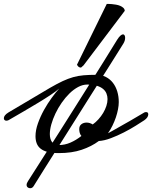

<svg xmlns="http://www.w3.org/2000/svg" viewBox="-44 -787 793 1001"><path d="M566.4 -579.1Q576.2 -594.7 584 -601.3Q591.8 -607.9 597.2 -607.9Q602.5 -607.9 605.5 -602.8Q608.4 -597.7 608.4 -589.8Q608.4 -574.7 599.1 -559.6Q591.3 -547.4 574 -519.5Q556.6 -491.7 532.5 -453.4Q508.3 -415 478.8 -368.4Q449.2 -321.8 417.2 -271Q385.3 -220.2 352.5 -168.2Q319.8 -116.2 288.8 -67.1Q257.8 -18.1 230.2 25.6Q202.6 69.3 181.4 103Q160.2 136.7 147 158.2Q133.8 179.7 130.9 184.1Q124 194.3 113.3 194.3Q106 194.3 100.3 189.7Q94.7 185.1 94.7 176.8Q94.7 168.5 102.1 157.2L268.1 -103Q303.2 -158.7 341.8 -219.7Q380.4 -280.8 419.2 -342.5Q458 -404.3 495.6 -464.6Q533.2 -524.9 566.4 -579.1ZM458.5 -397Q486.3 -397 508.1 -385.7Q529.8 -374.5 544.7 -355.2Q559.6 -335.9 567.4 -310.1Q575.2 -284.2 575.2 -254.9Q575.2 -237.8 571.3 -217.3Q567.4 -196.8 560.1 -175Q552.7 -153.3 542.2 -131.8Q531.7 -110.4 519 -92.3Q528.3 -97.2 541.5 -104.5Q554.7 -111.8 569.6 -120.4Q584.5 -128.9 600.8 -138.2Q617.2 -147.5 632.8 -156.2L708.5 -200.7Q711.9 -202.6 717.8 -202.6Q729 -202.6 729 -190.9Q729 -174.8 708.5 -160.2Q690.9 -148.4 662.6 -130.9Q634.3 -113.3 601.3 -96.4Q568.4 -79.6 534.4 -66.7Q500.5 -53.7 471.2 -51.8Q433.1 -23.4 381.8 -6.1Q330.6 11.2 262.2 11.2Q228.5 11.2 205.3 5.4Q182.1 -0.5 168 -11.7Q153.8 -22.9 147.5 -39.3Q141.1 -55.7 141.1 -77.1Q141.1 -108.4 153.8 -144Q166.5 -179.7 185.3 -213.6Q204.1 -247.6 225.6 -276.9Q247.1 -306.2 264.6 -325.2Q249 -311.5 220.5 -292.5Q191.9 -273.4 156 -251.7Q120.1 -230 79.8 -206.5Q39.6 -183.1 0 -160.2Q-5.9 -157.7 -10.7 -157.7Q-17.1 -157.7 -20.5 -161.4Q-23.9 -165 -23.9 -170.9Q-23.9 -177.7 -18.3 -185.3Q-12.7 -192.9 0 -200.7Q74.2 -244.1 126.5 -275.6Q178.7 -307.1 216.8 -329.1Q254.9 -351.1 283.2 -364.3Q311.5 -377.4 337.6 -384.8Q363.8 -392.1 392.1 -394.5Q420.4 -397 458.5 -397ZM263.2 -30.8Q293.9 -30.8 323.2 -43.5Q352.5 -56.2 380.4 -78.1Q374 -85.4 371.6 -94.7Q369.1 -104 369.1 -113.8Q369.1 -130.9 380.4 -139.4Q391.6 -147.9 407.2 -147.9Q423.8 -147.9 439.5 -138.2Q455.1 -149.4 469.2 -165Q483.4 -180.7 493.9 -198.2Q504.4 -215.8 510.5 -234.4Q516.6 -252.9 516.6 -270.5Q516.6 -285.6 511 -299.6Q505.4 -313.5 492.9 -323.7Q480.5 -334 460.2 -340.1Q439.9 -346.2 411.1 -346.2Q387.2 -346.2 363.5 -333.5Q339.8 -320.8 318.1 -299.6Q296.4 -278.3 277.6 -251.2Q258.8 -224.1 245.1 -195.3Q231.4 -166.5 223.6 -138.7Q215.8 -110.8 215.8 -87.9Q215.8 -62.5 227.1 -46.6Q238.3 -30.8 263.2 -30.8ZM512.7 -766.6Q514.2 -766.6 521.5 -766.6Q528.8 -766.6 539.1 -765.6Q549.3 -764.6 561 -762.7Q572.8 -760.7 582.5 -756.6Q592.3 -752.4 599.1 -746.1Q606 -739.7 606.4 -730.5L391.6 -446.3L378.4 -434.6Q369.6 -434.6 364.7 -439.5Q359.9 -444.3 357.4 -449.7Z"/></svg>

Font: Meddon
Style: Regular
Weight: 400
Designer: Vernon Adams
Foundry: Vernon Adams
Version: Version 1.000